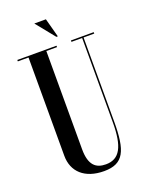

<svg xmlns="http://www.w3.org/2000/svg" viewBox="-159 -927 771 1013"><g transform="rotate(-20 227.0 -421.0)"><path d="M230 -850H165L250.5 -744H258.5ZM444 -700H316V-692H376V-219.5C376 -82 344 -22.5 266.5 -22.5C211.5 -22.5 175 -50.5 175 -140V-692H235V-700H15V-692H75V-140C75 -51 136.5 8 246 8C356.5 8 384 -57.5 384 -219.5V-692H444Z"/></g></svg>

Font: Picaflor 48 pt
Style: Regular
Weight: 400
Designer: Ariel Martín Pérez
Foundry: Tunera Type Foundry
Version: Version 1.000;hotconv 1.0.109;makeotfexe 2.5.65596